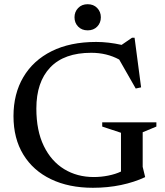

<svg xmlns="http://www.w3.org/2000/svg" viewBox="-20 -880 781 911"><path d="M657 -88.5 668.5 -41V-39.5Q617.5 -15.5 554.2 -2.2Q491 11 421 11Q306.5 11 221.8 -29.8Q137 -70.5 90.5 -146.8Q44 -223 44 -329Q44 -435 90.8 -514.2Q137.5 -593.5 225.2 -637.2Q313 -681 436.5 -681Q494.5 -681 557 -667L606.5 -701H618.5L649.5 -465.5L624 -460L545.5 -597.5Q486.5 -629.5 413 -629.5Q284.5 -629.5 218.5 -560.2Q152.5 -491 152.5 -365Q152.5 -260 187.8 -187.5Q223 -115 284.5 -77.5Q346 -40 425 -40Q459.5 -40 493.5 -46.8Q527.5 -53.5 554 -66V-250L465 -279.5V-299.5H722V-279.5L657 -252.5ZM396 -736Q368 -736 350.8 -753.8Q333.5 -771.5 333.5 -798Q333.5 -824 350.8 -842Q368 -860 396 -860Q424 -860 441.2 -842Q458.5 -824 458.5 -798Q458.5 -771.5 441.2 -753.8Q424 -736 396 -736Z"/></svg>

Font: Newsreader Text Medium
Style: Regular
Weight: 500
Designer: Hugues Gentile
Foundry: Production Type
Version: Version 1.002